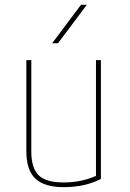

<svg xmlns="http://www.w3.org/2000/svg" viewBox="-20 -770 540 800"><path d="M379.9 -37.1V-519.5H400.4V-24.4Q334 9.8 245.1 9.8Q165 9.8 127.4 -25.9Q89.8 -61.5 89.8 -139.6V-519.5H110.4V-139.6Q110.4 -69.3 141.1 -39.6Q171.9 -9.8 245.1 -9.8Q318.4 -9.8 379.9 -37.1ZM197.3 -589.8 317.4 -750H341.8L221.7 -589.8Z"/></svg>

Font: Mgen+ 1mn thin
Style: Regular
Weight: 100
Designer: [Source Han Sans]
Ryoko NISHIZUKA  (kana & ideographs); Paul D. Hunt (Latin, Greek & Cyrillic); Wenlong ZHANG  (bopomofo
Version: Version 1.059.20150602